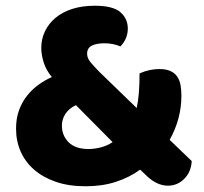

<svg xmlns="http://www.w3.org/2000/svg" viewBox="-20 -634 713 670"><path d="M467 -378Q486 -386 502.5 -389.5Q519 -393 536 -393Q560 -393 575 -386Q590 -379 598.5 -366.5Q607 -354 610 -337Q613 -320 613 -300Q613 -219 572 -146L649 -72Q647 -34 623 -10Q599 14 566 14Q526 14 488 -24L469 -42Q432 -15 384.5 0.5Q337 16 279 16Q220 16 175 0.5Q130 -15 99 -42Q68 -69 52 -105.5Q36 -142 36 -185Q36 -222 47 -251Q58 -280 76 -302Q94 -324 116 -339.5Q138 -355 161 -365Q141 -389 132.5 -416Q124 -443 124 -467Q124 -498 137 -525Q150 -552 174 -572Q198 -592 232.5 -603Q267 -614 311 -614Q374 -614 400 -591.5Q426 -569 426 -534Q426 -517 419.5 -501Q413 -485 400 -472Q389 -477 374.5 -480Q360 -483 344 -483Q318 -483 301 -475Q284 -467 284 -446Q284 -431 297 -415.5Q310 -400 329 -381L457 -257Q462 -279 464.5 -309Q467 -339 467 -378ZM196 -196Q196 -161 219.5 -137.5Q243 -114 289 -114Q309 -114 331 -119.5Q353 -125 373 -138L245 -267Q221 -256 208.5 -237Q196 -218 196 -196Z"/></svg>

Font: Baloo Bhai
Style: Regular
Weight: 400
Designer: Supriya Tembe, Noopur Datye and Ek Type
Foundry: Ek Type
Version: Version 1.443;PS 1.000;hotconv 16.6.51;makeotf.lib2.5.65220;